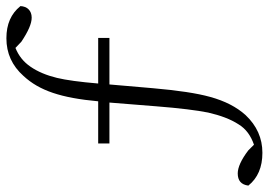

<svg xmlns="http://www.w3.org/2000/svg" viewBox="-168 -610 860 615"><g transform="rotate(-90 262.5 -303.0)"><path d="M80 107C127 107 167 89 201 53C227 24 246 -13 259 -60C271 -103 280 -164 287 -244L299 -383H448V-419H302C307 -478 313 -522 320 -551C328 -584 340 -613 356 -636C371 -658 391 -674 416 -684L436 -665C469 -643 494 -632 513 -632C536 -632 549 -647 550 -668C526 -698 492 -713 447 -713C399 -713 359 -695 326 -658C279 -607 256 -538 245 -419H110V-383H241L229 -233C223 -157 216 -102 209 -67C200 -28 188 5 171 31C157 54 135 70 106 80L88 62C58 39 33 28 14 28C-9 28 -22 39 -25 62C-1 92 34 107 80 107Z"/></g></svg>

Font: AllPunType ExtraLight
Style: Regular
Weight: 280
Version: 1.0